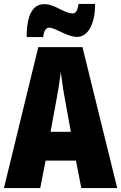

<svg xmlns="http://www.w3.org/2000/svg" viewBox="-20 -953 614 973"><path d="M115 -765H199C202 -801 217 -813 228 -813C261 -813 319 -766 371 -766C422 -766 462 -824 462 -933H378C373 -902 366 -885 349 -885C304 -885 260 -932 204 -932C124 -932 115 -827 115 -765ZM392 0H574L398 -714H174L0 0H184L211 -139H365ZM310 -445 339 -285H236L266 -447C276 -500 284 -551 288 -589C293 -549 300 -498 310 -445Z"/></svg>

Font: Noto Sans Devanagari ExtraCondensed Black
Style: Regular
Weight: 900
Width: 2
Designer: Jelle Bosma - Monotype Design Team
Foundry: Monotype Imaging Inc.
Version: Version 2.004